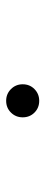

<svg xmlns="http://www.w3.org/2000/svg" viewBox="224 -1162 150 639"><g transform="rotate(90 299.5 -843.0)"><path d="M316 -788Q293 -788 277 -804Q261 -820 261 -843Q261 -866.5 277 -882.2Q293 -898 316 -898Q339.5 -898 355.2 -882.2Q371 -866.5 371 -843Q371 -820 355.2 -804Q339.5 -788 316 -788Z"/></g></svg>

Font: Undotted
Style: Regular
Weight: 400
Designer: Delve Withrington, Dave Bailey, Thomas Jockin
Foundry: Delve Fonts LLC
Version: Version 4.000